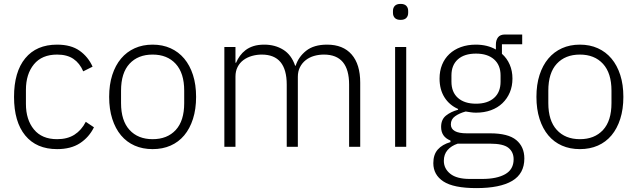

<svg xmlns="http://www.w3.org/2000/svg" viewBox="-20 -753 3270 985"><path d="M273 12Q167 12 109.5 -58Q52 -128 52 -256Q52 -384 109.5 -454Q167 -524 273 -524Q344 -524 388 -493Q432 -462 455 -411L407 -387Q389 -429 356.5 -451Q324 -473 273 -473Q195 -473 154 -423Q113 -373 113 -292V-220Q113 -139 154 -89Q195 -39 273 -39Q326 -39 362 -62Q398 -85 420 -128L462 -100Q437 -49 390.5 -18.5Q344 12 273 12Z M763 12Q712 12 671 -6Q630 -24 601 -58.5Q572 -93 556 -143Q540 -193 540 -256Q540 -319 556 -368.5Q572 -418 601 -452.5Q630 -487 671 -505.5Q712 -524 763 -524Q814 -524 855 -505.5Q896 -487 925 -452.5Q954 -418 970 -368.5Q986 -319 986 -256Q986 -193 970 -143Q954 -93 925 -58.5Q896 -24 855 -6Q814 12 763 12ZM763 -39Q838 -39 881.5 -86Q925 -133 925 -224V-288Q925 -378 881.5 -425.5Q838 -473 763 -473Q688 -473 644.5 -426Q601 -379 601 -288V-224Q601 -134 644.5 -86.5Q688 -39 763 -39Z M1131 0V-512H1188V-431H1191Q1199 -450 1211 -466.5Q1223 -483 1240 -496Q1257 -509 1280.5 -516.5Q1304 -524 1336 -524Q1391 -524 1433 -498Q1475 -472 1494 -416H1497Q1511 -461 1550.5 -492.5Q1590 -524 1658 -524Q1740 -524 1784 -473.5Q1828 -423 1828 -329V0H1771V-319Q1771 -473 1642 -473Q1615 -473 1591 -466Q1567 -459 1548.5 -444.5Q1530 -430 1519 -408.5Q1508 -387 1508 -359V0H1451V-319Q1451 -473 1323 -473Q1297 -473 1272.5 -466Q1248 -459 1229 -445Q1210 -431 1199 -409.5Q1188 -388 1188 -360V0Z M2035 -651Q2015 -651 2005.5 -661Q1996 -671 1996 -687V-697Q1996 -713 2005.5 -723Q2015 -733 2035 -733Q2055 -733 2064.5 -723Q2074 -713 2074 -697V-687Q2074 -671 2064.5 -661Q2055 -651 2035 -651ZM2007 -512H2064V0H2007Z M2670 60Q2670 138 2607.5 175Q2545 212 2424 212Q2307 212 2255 178Q2203 144 2203 84Q2203 40 2226 14Q2249 -12 2291 -24V-32Q2243 -51 2243 -102Q2243 -140 2268 -160Q2293 -180 2330 -190V-194Q2285 -214 2260 -254Q2235 -294 2235 -350Q2235 -389 2248 -421Q2261 -453 2285.5 -476Q2310 -499 2344.5 -511.5Q2379 -524 2421 -524Q2480 -524 2524 -499V-524Q2524 -547 2535 -561.5Q2546 -576 2571 -576H2659V-526H2555V-477Q2581 -454 2595 -421.5Q2609 -389 2609 -350Q2609 -311 2595.5 -279Q2582 -247 2557.5 -223.5Q2533 -200 2498.5 -187.5Q2464 -175 2422 -175Q2408 -175 2395 -177Q2382 -179 2369 -181Q2336 -172 2314.5 -156.5Q2293 -141 2293 -115Q2293 -69 2375 -69H2494Q2587 -69 2628.5 -34.5Q2670 0 2670 60ZM2615 64Q2615 27 2588.5 5.5Q2562 -16 2494 -16H2328Q2295 -5 2276 17Q2257 39 2257 72Q2257 112 2290 138.5Q2323 165 2390 165H2454Q2529 165 2572 140.5Q2615 116 2615 64ZM2422 -221Q2481 -221 2514.5 -250.5Q2548 -280 2548 -334V-366Q2548 -419 2514.5 -448.5Q2481 -478 2422 -478Q2362 -478 2329 -448.5Q2296 -419 2296 -366V-334Q2296 -280 2329.5 -250.5Q2363 -221 2422 -221Z M2955 12Q2904 12 2863 -6Q2822 -24 2793 -58.5Q2764 -93 2748 -143Q2732 -193 2732 -256Q2732 -319 2748 -368.5Q2764 -418 2793 -452.5Q2822 -487 2863 -505.5Q2904 -524 2955 -524Q3006 -524 3047 -505.5Q3088 -487 3117 -452.5Q3146 -418 3162 -368.5Q3178 -319 3178 -256Q3178 -193 3162 -143Q3146 -93 3117 -58.5Q3088 -24 3047 -6Q3006 12 2955 12ZM2955 -39Q3030 -39 3073.5 -86Q3117 -133 3117 -224V-288Q3117 -378 3073.5 -425.5Q3030 -473 2955 -473Q2880 -473 2836.5 -426Q2793 -379 2793 -288V-224Q2793 -134 2836.5 -86.5Q2880 -39 2955 -39Z"/></svg>

Font: IBM Plex Sans Devanagari Light
Style: Regular
Weight: 300
Designer: Mike Abbink, Paul van der Laan, Pieter van Rosmalen, Erin McLaughlin
Foundry: Bold Monday
Version: Version 1.1